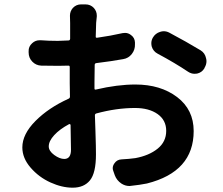

<svg xmlns="http://www.w3.org/2000/svg" viewBox="-20 -829 1040 894"><path d="M279.3 -88.9Q310.5 -88.9 310.5 -131.8Q310.5 -173.8 308.6 -247.1Q308.6 -249 306.2 -250.5Q303.7 -252 301.8 -251Q257.8 -227.5 232.4 -199.7Q207 -171.9 207 -147.5Q207 -126 232.4 -107.4Q257.8 -88.9 279.3 -88.9ZM419.9 -445.3V-417Q419.9 -410.2 426.8 -412.1Q526.4 -435.5 610.4 -435.5Q727.5 -435.5 804.7 -377Q881.8 -318.4 881.8 -218.8Q881.8 -29.3 664.1 25.4Q629.9 32.2 591.8 36.1Q586.9 37.1 583 37.1Q562.5 37.1 544.9 25.4Q523.4 10.7 514.6 -12.7L507.8 -32.2Q504.9 -39.1 504.9 -45.9Q504.9 -57.6 512.7 -68.4Q524.4 -85.9 545.9 -86.9Q583 -88.9 610.4 -92.8Q673.8 -104.5 713.9 -136.7Q753.9 -168.9 753.9 -219.7Q753.9 -269.5 713.9 -297.9Q673.8 -326.2 608.4 -326.2Q522.5 -326.2 428.7 -300.8Q421.9 -298.8 421.9 -292Q422.9 -263.7 424.3 -221.2Q425.8 -178.7 426.3 -151.9Q426.8 -125 426.8 -110.4Q426.8 -23.4 398.9 10.7Q371.1 44.9 318.4 44.9Q268.6 44.9 214.8 20.5Q161.1 -3.9 122.6 -48.3Q84 -92.8 84 -142.6Q84 -204.1 145 -265.6Q206.1 -327.1 298.8 -369.1Q305.7 -372.1 305.7 -378.9Q304.7 -399.4 304.7 -441.4V-516.6Q304.7 -524.4 297.9 -523.4Q266.6 -522.5 252 -522.5Q207 -522.5 171.9 -523.4Q147.5 -524.4 130.4 -542Q113.3 -559.6 113.3 -585V-589.8Q112.3 -612.3 129.9 -627.9Q144.5 -641.6 165 -641.6Q167 -641.6 168.9 -641.6Q206.1 -638.7 249 -638.7Q265.6 -638.7 298.8 -640.6Q305.7 -640.6 306.6 -648.4Q306.6 -679.7 306.6 -721.7L305.7 -755.9Q305.7 -776.4 319.3 -792Q335 -808.6 357.4 -808.6H377.9Q401.4 -808.6 417 -792Q430.7 -776.4 430.7 -756.8Q430.7 -754.9 430.7 -752Q428.7 -735.4 427.7 -722.7Q426.8 -696.3 425.8 -659.2Q424.8 -652.3 432.6 -653.3Q495.1 -662.1 550.8 -674.8Q556.6 -675.8 562.5 -675.8Q577.1 -675.8 589.8 -666Q607.4 -653.3 608.4 -631.8V-623Q609.4 -597.7 593.8 -577.6Q578.1 -557.6 553.7 -553.7Q500 -543.9 428.7 -535.2Q420.9 -534.2 420.9 -526.4Q419.9 -499 419.9 -445.3ZM713.9 -579.1Q693.4 -589.8 686.5 -612.3Q684.6 -620.1 684.6 -627.9Q684.6 -640.6 691.4 -653.3Q703.1 -673.8 725.6 -680.7Q734.4 -683.6 742.2 -683.6Q755.9 -683.6 768.6 -676.8Q847.7 -634.8 914.1 -594.7Q934.6 -582 939.5 -557.6Q941.4 -550.8 941.4 -543.9Q941.4 -528.3 932.6 -513.7L931.6 -510.7Q919.9 -491.2 897.5 -486.3Q891.6 -485.4 885.7 -485.4Q870.1 -485.4 855.5 -495.1Q795.9 -535.2 713.9 -579.1Z"/></svg>

Font: Gen Jyuu Gothic Bold
Style: Bold
Weight: 700
Designer: [Source Han Sans]
Ryoko NISHIZUKA  (kana & ideographs); Paul D. Hunt (Latin, Greek & Cyrillic); Wenlong ZHANG  (bopomofo
Version: Version 1.002.20150607